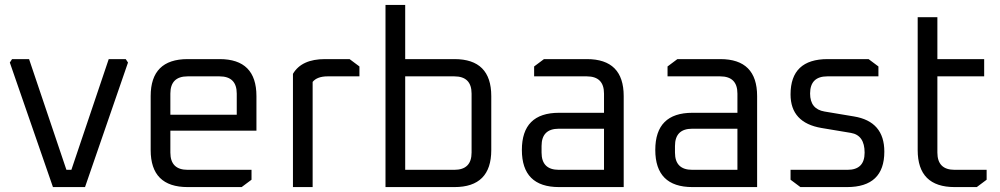

<svg xmlns="http://www.w3.org/2000/svg" viewBox="-20 -760 4064 780"><path d="M19.9 -505.9 29 -519.9H98.1L249.8 -70.1H270L421.7 -519.9H490.8L500 -505.9L325.4 0H195.1Z M592.1 -150.2V-369.7Q592.1 -519.9 742.3 -519.9H872.3Q1021.8 -519.9 1021.8 -369.7V-229.2H672.1V-140.2Q672.1 -70.1 742.2 -70.1H1001.8V-29.9L961.7 0H742.3Q592.1 0 592.1 -150.2ZM672.1 -293.9H941.8V-379.7Q941.8 -449.8 871.7 -449.8H742.2Q672.1 -449.8 672.1 -379.7Z M1170.1 0V-460Q1205.3 -519.9 1300.3 -519.9H1400.2L1440.2 -490V-449.8H1311.1Q1268.5 -449.8 1250.1 -427.3V0Z M1546.1 0V-740H1626.1V-519.9H1826.3Q1975.8 -519.9 1975.8 -369.7V-150.2Q1975.8 0 1826.3 0ZM1626.1 -70.1H1825.7Q1895.8 -70.1 1895.8 -140.2V-379.7Q1895.8 -449.8 1825.7 -449.8H1626.1Z M2251 0Q2100.1 0 2100.1 -150.9Q2100.1 -301.8 2251 -301.8H2433.8V-379.7Q2433.8 -449.8 2363.7 -449.8H2149.9V-490L2189.9 -519.9H2364.3Q2513.8 -519.9 2513.8 -369.7V0ZM2180.1 -140.2Q2180.1 -70.1 2250.2 -70.1H2433.8V-237.1H2250.2Q2180.1 -237.1 2180.1 -167Z M2793 0Q2642.1 0 2642.1 -150.9Q2642.1 -301.8 2793 -301.8H2975.8V-379.7Q2975.8 -449.8 2905.7 -449.8H2691.9V-490L2731.9 -519.9H2906.3Q3055.8 -519.9 3055.8 -369.7V0ZM2722.1 -140.2Q2722.1 -70.1 2792.2 -70.1H2975.8V-237.1H2792.2Q2722.1 -237.1 2722.1 -167Z M3191.6 -29.9V-70.1H3423Q3492.5 -70.1 3492.5 -139.9Q3492.5 -210.7 3436.8 -220.1L3317.7 -240Q3191.6 -261.2 3191.6 -376.5Q3191.6 -519.9 3342.4 -519.9H3508.6L3548.6 -490V-449.8H3341.2Q3271 -449.8 3271 -380Q3271 -316.7 3329.8 -306.9L3448.9 -287Q3572.6 -266.8 3572.6 -144Q3572.6 0 3421 0H3231.6Z M3708.1 -150.2V-690H3788.1V-519.9H3978.2V-449.8H3788.1V-140.2Q3788.1 -70.1 3858.2 -70.1H3988.2V-29.9L3948.2 0H3858.3Q3708.1 0 3708.1 -150.2Z"/></svg>

Font: Oxanium ExtraLight
Style: Regular
Weight: 200
Designer: Severin Meyer
Version: Version 2.000